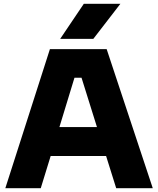

<svg xmlns="http://www.w3.org/2000/svg" viewBox="-20 -988 830 1008"><path d="M242 -730H540L782 0H590L537 -169H246L194 0H8ZM489 -321 408 -580H371L292 -321ZM420 -968H612L470 -784H296Z"/></svg>

Font: Sora-SIA ExtraBold
Style: Regular
Weight: 800
Designer: Jonathan Barnbrook, Julián Moncada
Foundry: Barnbrook Fonts
Version: Version 2.000